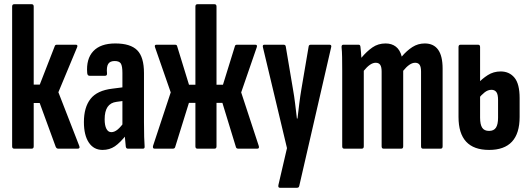

<svg xmlns="http://www.w3.org/2000/svg" viewBox="-20 -703 2506 908"><path d="M354.7 -13.3Q359.9 0 347.6 0H254.8Q247.5 0 243.5 -8.6L167.7 -215.8H139.4V-10.9Q139.4 0 130.1 0H46.8Q37.4 0 37.4 -10.9V-672.1Q37.4 -683 46.8 -683H130.1Q139.4 -683 139.4 -672.1V-302.9H168.1L239.1 -485.3Q240.9 -491.5 249.1 -491.5H339Q344.5 -491.5 345.7 -487.9Q346.9 -484.3 344.5 -479.1L256.1 -266.8Z M584.5 0Q576.2 0 574.8 -10.2Q572.8 -26.6 570.8 -52.6Q568.8 -78.5 568.4 -97.9L558.9 -109.5V-358Q558.9 -390.4 551.6 -402.4Q544.2 -414.4 522.2 -414.4Q500.1 -414.4 491.6 -400.5Q483.1 -386.5 486.1 -355.4Q486.9 -344.5 476.2 -344.5H404.2Q393.4 -344.5 392.4 -357.7Q387 -424.4 421.1 -460.9Q455.3 -497.5 525.2 -497.5Q597.1 -497.5 629 -465.3Q660.9 -433.2 660.9 -357.3V-124.7Q660.9 -81.9 661.8 -54.9Q662.6 -27.9 663.9 -11.9Q665.3 0 656.6 0ZM465.1 6Q423.3 6 400.1 -28.8Q376.8 -63.6 376.8 -125.7Q376.8 -195.3 408 -235.2Q439.2 -275.2 511.1 -283.7L567.3 -290.9L566.9 -226.2L531.3 -221.4Q502.5 -217.8 488.7 -197.2Q474.9 -176.7 474.9 -138.9Q474.9 -109.8 483.2 -93.9Q491.4 -78 506.5 -78Q521.1 -78 536.3 -90.4Q551.5 -102.7 573.2 -133.5L580.5 -68.8Q548.2 -27.9 523.1 -11Q497.9 6 465.1 6Z M710.4 0Q705.2 0 703.8 -4.1Q702.4 -8.2 703.8 -13.3L787.4 -266.1L713.3 -479.1Q708.9 -491.5 719.8 -491.5H807.6Q816.2 -491.5 817.5 -485.3L873.8 -302.2H904.1V-672.1Q904.1 -683 913.4 -683H994.6Q1003.9 -683 1003.9 -672.1V-302.2H1034.4L1091.1 -485.3Q1092.5 -491.5 1101 -491.5H1187.6Q1198.5 -491.5 1194.1 -479.1L1120.6 -266.1L1203.6 -13.3Q1205.6 -7.6 1204.1 -3.8Q1202.6 0 1197.6 0H1106.3Q1098.4 0 1096 -6.6L1031.8 -216.4H1003.9V-10.9Q1003.9 0 994.6 0H913.4Q904.1 0 904.1 -10.9V-216.4H873.4L808.1 -6.6Q805.7 0 797.7 0Z M1303.5 185Q1294.2 185 1296.6 172.1L1337.2 -2.5L1223.5 -479.1Q1220.5 -491.5 1229.8 -491.5H1321.3Q1330.6 -491.5 1331.6 -482.1L1365.6 -280.6Q1371.3 -249.1 1375.8 -212.2Q1380.3 -175.2 1384.1 -142.6H1386.9Q1390.7 -175.2 1395.3 -212.5Q1399.9 -249.7 1405.3 -281.2L1439.6 -482.9Q1440.6 -491.5 1449.6 -491.5H1539Q1543.6 -491.5 1545.8 -488.3Q1547.9 -485.1 1545.9 -478.9L1395.2 176.4Q1393.4 185 1384.9 185Z M1607.4 0Q1598.4 0 1598.4 -10.9V-366.8Q1598.4 -404.9 1597.9 -432.7Q1597.4 -460.6 1595.4 -478.9Q1594.4 -491.5 1603.4 -491.5H1676.3Q1683.6 -491.5 1684.6 -481.7Q1686.2 -470.2 1687.1 -456.7Q1688 -443.1 1689 -429.7Q1714.6 -460.3 1741.5 -478.9Q1768.3 -497.5 1803.6 -497.5Q1832.5 -497.5 1852.1 -482.4Q1871.7 -467.4 1879.9 -435.4Q1903.7 -463.5 1930.2 -480.5Q1956.7 -497.5 1988.8 -497.5Q2030.7 -497.5 2052 -467.9Q2073.2 -438.3 2073.2 -378.3V-10.9Q2073.2 0 2064.3 0H1980.2Q1971.2 0 1971.2 -10.9V-364.3Q1971.2 -386.3 1964.6 -396.2Q1957.9 -406.2 1943.2 -406.2Q1929.9 -406.2 1915.7 -396.4Q1901.6 -386.6 1886.8 -368.2V-10.9Q1886.8 0 1877.9 0H1793.8Q1784.8 0 1784.8 -10.9V-364.3Q1784.8 -386.3 1778.2 -396.2Q1771.5 -406.2 1756.8 -406.2Q1743.5 -406.2 1729.3 -396.4Q1715.2 -386.6 1700.4 -368.2V-10.9Q1700.4 0 1691.1 0Z M2293.2 6Q2220.5 6 2184.5 -33Q2148.4 -72 2148.4 -149.7V-480.5Q2148.4 -491.5 2157.8 -491.5H2241.1Q2250.4 -491.5 2250.4 -480.5V-146.3Q2250.4 -114.5 2260.2 -99.2Q2270 -83.9 2292.8 -83.9Q2315.4 -83.9 2325.4 -99.2Q2335.4 -114.5 2335.4 -146.3V-229.9Q2335.4 -257.2 2327.3 -267.7Q2319.2 -278.3 2304.3 -278.3Q2287 -278.3 2271.4 -265.8Q2255.8 -253.3 2242.7 -236.7L2241.5 -310Q2259.5 -330.2 2286.7 -347.7Q2313.9 -365.1 2347.8 -365.1Q2388.5 -365.1 2412.9 -335.8Q2437.4 -306.5 2437.4 -238.9V-149.7Q2437.4 -72 2401.2 -33Q2364.9 6 2293.2 6Z"/></svg>

Font: Sofia Sans Extra Condensed
Style: Regular
Weight: 400
Designer: Botio Nikoltchev, Ani Petrova
Foundry: lettersoup
Version: Version 4.101